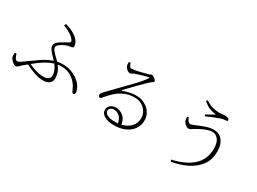

<svg xmlns="http://www.w3.org/2000/svg" viewBox="-41 -1522 3083 2299"><g transform="rotate(30 1500.0 -372.0)"><path d="M83 -140Q104 -65 135 -65Q158 -65 204 -101Q285 -160 359 -211Q433 -262 512 -289Q490 -312 465.5 -337.5Q441 -363 423 -389Q405 -415 405 -438Q405 -469 435.5 -494.5Q466 -520 502.5 -539Q539 -558 561 -571Q589 -585 571 -610Q529 -674 406 -718L419 -744Q490 -726 549 -689Q588 -665 613.5 -630.5Q639 -596 639 -558Q639 -542 617.5 -538.5Q596 -535 567 -529Q546 -523 517 -509Q488 -495 465 -476Q442 -457 442 -436Q442 -418 461 -394Q480 -370 506 -345.5Q532 -321 553 -300Q591 -308 631 -308Q694 -308 747 -288.5Q800 -269 839 -239.5Q878 -210 899 -178Q933 -126 933 -90Q933 -65 911 -61Q901 -61 892 -77Q883 -93 875 -112Q845 -183 780 -230Q715 -277 629 -277Q602 -277 576 -273Q633 -197 633 -116Q633 -65 598.5 -42.5Q564 -20 516 -20Q465 -20 400 -40Q342 -60 267 -97L218 -57Q191 -33 177.5 -19Q164 -5 144 -5Q125 -5 91.5 -36.5Q58 -68 58 -101Q58 -124 61 -139ZM534 -263Q424 -229 291 -117Q338 -95 390 -78.5Q442 -62 495 -62Q590 -62 588 -133Q588 -159 576.5 -190.5Q565 -222 534 -263Z M1365 -672Q1396 -672 1471 -690Q1546 -708 1583 -719Q1594 -722 1599.5 -727Q1605 -732 1613 -732Q1630 -732 1655.5 -712.5Q1681 -693 1681 -677Q1681 -666 1667.5 -660Q1654 -654 1627 -630Q1516 -522 1397 -396Q1390 -385 1403 -387Q1441 -402 1485.5 -412.5Q1530 -423 1577 -423Q1672 -423 1741.5 -364Q1811 -305 1811 -203Q1809 -142 1774 -91.5Q1739 -41 1674 -10.5Q1609 20 1517 20Q1435 20 1385 -10Q1335 -40 1335 -89Q1335 -125 1364 -151Q1393 -177 1439 -177Q1494 -177 1539.5 -140.5Q1585 -104 1596 -31Q1676 -51 1718.5 -99.5Q1761 -148 1763 -210Q1765 -254 1743 -296Q1721 -338 1677.5 -365.5Q1634 -393 1571 -393Q1498 -393 1438 -367Q1378 -341 1328.5 -297.5Q1279 -254 1237 -200Q1225 -182 1208 -182Q1201 -182 1194.5 -190Q1188 -198 1188 -213Q1188 -231 1213 -257Q1353 -402 1461.5 -513Q1570 -624 1601 -676Q1609 -692 1593 -688Q1518 -669 1421 -637Q1407 -631 1396.5 -623Q1386 -615 1375 -615Q1353 -615 1331.5 -634Q1310 -653 1302 -674Q1295 -698 1299 -727L1319 -730Q1327 -709 1336.5 -690.5Q1346 -672 1365 -672ZM1552 -24Q1541 -85 1507 -114.5Q1473 -144 1429 -144Q1403 -144 1384.5 -129.5Q1366 -115 1366 -90Q1366 -65 1400 -43.5Q1434 -22 1513 -22Z M2249 -512Q2272 -450 2306 -450Q2325 -450 2371.5 -471Q2418 -492 2476.5 -512.5Q2535 -533 2589 -533Q2662 -533 2707 -477.5Q2752 -422 2752 -327Q2752 -219 2699 -141.5Q2646 -64 2551 -14.5Q2456 35 2329 58L2320 33Q2504 -8 2601.5 -98.5Q2699 -189 2699 -337Q2699 -420 2665 -461.5Q2631 -503 2584 -503Q2549 -503 2507 -487Q2465 -471 2428.5 -451.5Q2392 -432 2372 -420Q2357 -410 2344 -401Q2331 -392 2314 -392Q2292 -392 2270.5 -410.5Q2249 -429 2240 -447Q2230 -466 2230 -506ZM2332 -784 2345 -802Q2401 -765 2447.5 -753Q2494 -741 2539 -741Q2554 -741 2577 -744Q2600 -747 2612 -747Q2635 -747 2656 -740Q2677 -733 2677 -716Q2677 -700 2649 -700Q2628 -701 2585 -689Q2500 -658 2411 -618L2401 -638Q2469 -673 2515 -702Q2492 -703 2439.5 -718Q2387 -733 2332 -784Z"/></g></svg>

Font: Minh Nguyen ExtraLight
Style: Regular
Weight: 250
Designer: Ryoko NISHIZUKA 西塚涼子 (kana & ideographs); Frank Grießhammer (Latin, Greek & Cyrillic); Wenlong ZHANG 张文龙 (bopomofo); San
Foundry: Adobe
Version: Version 1.100;July 7, 2023;FontCreator 14.0.0.2814 64-bit